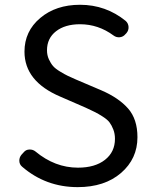

<svg xmlns="http://www.w3.org/2000/svg" viewBox="-20 -767 637 800"><path d="M303.7 12.7Q170.9 12.7 72.3 -72.3Q60.5 -82 60.5 -97.7Q60.5 -111.3 69.3 -122.1L79.1 -132.8Q87.9 -143.6 102.5 -144Q117.2 -144.5 127.9 -135.7Q209 -68.4 304.7 -68.4Q376 -68.4 417.5 -101.1Q459 -133.8 459 -188.5Q459 -210 452.1 -227.5Q445.3 -245.1 436.5 -256.8Q427.7 -268.6 408.7 -280.8Q389.6 -293 377 -299.3Q364.3 -305.7 336.9 -318.4L231.4 -364.3Q82 -427.7 82 -551.8Q82 -636.7 147.5 -691.9Q212.9 -747.1 313.5 -747.1Q420.9 -747.1 503.9 -679.7Q514.6 -669.9 515.6 -655.3Q516.6 -640.6 506.8 -628.9L502 -624Q493.2 -613.3 479 -611.8Q464.8 -610.4 453.1 -619.1Q389.6 -666 313.5 -666Q251 -666 213.4 -636.7Q175.8 -607.4 175.8 -557.6Q175.8 -537.1 183.6 -520Q191.4 -502.9 201.2 -491.7Q210.9 -480.5 230.5 -468.8Q250 -457 262.2 -451.2Q274.4 -445.3 296.9 -435.5L402.3 -390.6Q474.6 -359.4 513.7 -314.9Q552.7 -270.5 552.7 -195.3Q552.7 -105.5 484.4 -46.4Q416 12.7 303.7 12.7Z"/></svg>

Font: Gen Jyuu GothicL Regular
Style: Regular
Weight: 400
Designer: [Source Han Sans]
Ryoko NISHIZUKA  (kana & ideographs); Paul D. Hunt (Latin, Greek & Cyrillic); Wenlong ZHANG  (bopomofo
Version: Version 1.002.20150607